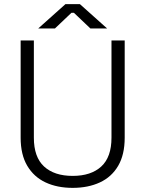

<svg xmlns="http://www.w3.org/2000/svg" viewBox="-20 -896 704 930"><path d="M332 14Q257 14 200.5 -12.5Q144 -39 112 -93Q80 -147 80 -229V-700H144V-229Q144 -135 193.5 -89.5Q243 -44 332 -44Q421 -44 470.5 -89.5Q520 -135 520 -229V-700H584V-229Q584 -147 552.5 -93Q521 -39 464 -12.5Q407 14 332 14ZM246 -758H165L297 -876H367L499 -758H418L338 -834H326Z"/></svg>

Font: Space Grotesk Variable Light
Style: Regular
Weight: 300
Designer: Florian Karsten
Foundry: Florian Karsten
Version: Version 2.000